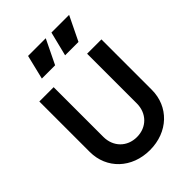

<svg xmlns="http://www.w3.org/2000/svg" viewBox="-286 -1147 1290 1290"><g transform="rotate(-45 359.0 -501.5)"><path d="M359 12C531 12 654 -106 654 -266V-745H518V-273C518 -179 452 -112 359 -112C266 -112 200 -179 200 -273V-745H64V-266C64 -106 187 12 359 12ZM185 -842H311L395 -1015H227ZM406 -842H533L617 -1015H449Z"/></g></svg>

Font: Mluvka
Style: Bold
Weight: 700
Designer: Modified by Jiří Krblich, Original typeface by Gumpita Rahayu
Foundry: Gumpita Rahayu & Jiří Krblich
Version: Version 2.000;Glyphs 3.1.1 (3134)